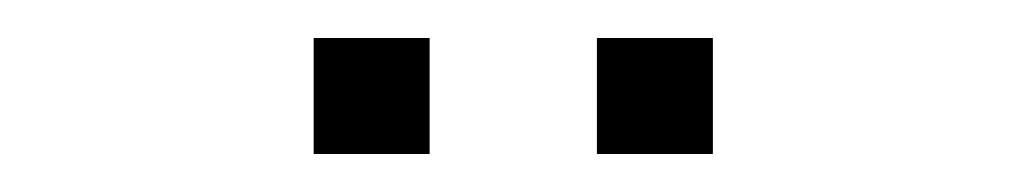

<svg xmlns="http://www.w3.org/2000/svg" viewBox="-20 -712 540 101"><path d="M294 -631V-692H355V-631ZM145 -631V-692H206V-631Z"/></svg>

Font: Nunito Sans 7pt Condensed ExtraLight
Style: Regular
Weight: 250
Width: 3
Designer: Vernon Adams
Foundry: Vernon Adams
Version: Version 3.101;gftools[0.9.27]